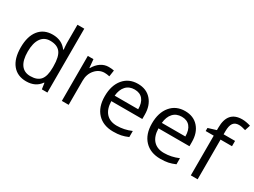

<svg xmlns="http://www.w3.org/2000/svg" viewBox="-53 -1367 2612 1978"><g transform="rotate(30 1252.5 -377.5)"><path d="M450.2 -71.8H445.8Q389.6 9.8 277.8 9.8Q172.9 9.8 114.5 -62Q56.2 -133.8 56.2 -266.1Q56.2 -398.4 114.7 -471.7Q173.3 -544.9 277.8 -544.9Q386.7 -544.9 444.8 -465.8H451.2L447.8 -504.4L445.8 -542V-759.8H526.9V0H460.9ZM288.1 -58.1Q371.1 -58.1 408.4 -103.3Q445.8 -148.4 445.8 -249V-266.1Q445.8 -379.9 408 -428.5Q370.1 -477.1 287.1 -477.1Q215.8 -477.1 178 -421.6Q140.1 -366.2 140.1 -265.1Q140.1 -162.6 177.7 -110.4Q215.3 -58.1 288.1 -58.1Z M942.9 -544.9Q978.5 -544.9 1006.8 -539.1L995.6 -463.9Q962.4 -471.2 937 -471.2Q872.1 -471.2 825.9 -418.5Q779.8 -365.7 779.8 -287.1V0H698.7V-535.2H765.6L774.9 -436H778.8Q808.6 -488.3 850.6 -516.6Q892.6 -544.9 942.9 -544.9Z M1313 9.8Q1194.3 9.8 1125.7 -62.5Q1057.1 -134.8 1057.1 -263.2Q1057.1 -392.6 1120.8 -468.8Q1184.6 -544.9 1292 -544.9Q1392.6 -544.9 1451.2 -478.8Q1509.8 -412.6 1509.8 -304.2V-252.9H1141.1Q1143.6 -158.7 1188.7 -109.9Q1233.9 -61 1315.9 -61Q1402.3 -61 1486.8 -97.2V-24.9Q1443.8 -6.3 1405.5 1.7Q1367.2 9.8 1313 9.8ZM1291 -477.1Q1226.6 -477.1 1188.2 -435.1Q1149.9 -393.1 1143.1 -318.8H1422.9Q1422.9 -395.5 1388.7 -436.3Q1354.5 -477.1 1291 -477.1Z M1874 9.8Q1755.4 9.8 1686.8 -62.5Q1618.2 -134.8 1618.2 -263.2Q1618.2 -392.6 1681.9 -468.8Q1745.6 -544.9 1853 -544.9Q1953.6 -544.9 2012.2 -478.8Q2070.8 -412.6 2070.8 -304.2V-252.9H1702.1Q1704.6 -158.7 1749.8 -109.9Q1794.9 -61 1877 -61Q1963.4 -61 2047.9 -97.2V-24.9Q2004.9 -6.3 1966.6 1.7Q1928.2 9.8 1874 9.8ZM1852.1 -477.1Q1787.6 -477.1 1749.3 -435.1Q1710.9 -393.1 1704.1 -318.8H1983.9Q1983.9 -395.5 1949.7 -436.3Q1915.5 -477.1 1852.1 -477.1Z M2450.2 -472.2H2314V0H2232.9V-472.2H2137.2V-508.8L2232.9 -538.1V-567.9Q2232.9 -765.1 2405.3 -765.1Q2447.8 -765.1 2504.9 -748L2483.9 -683.1Q2437 -698.2 2403.8 -698.2Q2357.9 -698.2 2335.9 -667.7Q2314 -637.2 2314 -569.8V-535.2H2450.2Z"/></g></svg>

Font: f0_2797  
Style: Regular
Weight: 400
Foundry: Ascender Corporation
Version: Version 1.10